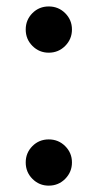

<svg xmlns="http://www.w3.org/2000/svg" viewBox="-20 -566 319 598"><path d="M131.8 12.2Q102.1 12.2 81.1 -8.8Q60.1 -29.8 60.1 -60.1Q60.1 -89.8 80.8 -110.8Q101.6 -131.8 131.8 -131.8Q162.1 -131.8 183.1 -110.8Q204.1 -89.8 204.1 -60.1Q204.1 -30.3 183.1 -9Q162.1 12.2 131.8 12.2ZM60.1 -474.1Q60.1 -503.9 80.8 -524.9Q101.6 -545.9 131.8 -545.9Q162.1 -545.9 183.1 -524.9Q204.1 -503.9 204.1 -474.1Q204.1 -444.3 183.1 -423.1Q162.1 -401.9 131.8 -401.9Q102.1 -401.9 81.1 -422.9Q60.1 -443.8 60.1 -474.1Z"/></svg>

Font: Fin Serif Display
Style: Italic
Weight: 400
Designer: J. Blake Harris
Version: Version 1.006;FEAKit 1.0